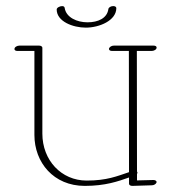

<svg xmlns="http://www.w3.org/2000/svg" viewBox="-20 -606 587 635"><path d="M364.7 -579.1C364.7 -583 360.8 -585.9 354.5 -585.9C346.2 -585.9 338.9 -581.1 338.4 -575.7C334 -545.4 304.2 -532.2 269.5 -532.2C234.9 -532.2 198.7 -547.9 193.8 -580.1C193.3 -584.1 189.7 -585.8 185.4 -585.8C177.7 -585.8 167.5 -580.6 167.5 -574.7C167.5 -534.7 221.7 -514.6 263.7 -514.6C308.6 -514.6 364.7 -538.1 364.7 -579.1ZM27.8 -443.8C27.8 -439.9 31.7 -437.5 37.6 -437.5H93.8V-159.7C93.8 -68.8 157.2 8.8 260.3 8.8C328.6 8.8 370.6 -6.3 406.7 -19V2C406.7 5.9 411.6 8.8 417.5 8.8L482.4 6.8C489.3 6.8 496.1 2.4 497.6 -2.4C497.6 -2.9 498 -3.4 498 -3.9C498 -7.8 493.2 -10.7 487.3 -10.7L433.1 -9.3V-30.8C435.1 -33.2 435.1 -36.6 433.1 -38.6L432.6 -437.5H481.9C488.8 -437.5 498 -441.9 498 -448.7C498 -452.6 494.1 -455.1 488.3 -455.1H356.4C349.6 -455.1 342.8 -451.2 340.8 -446.3C338.9 -441.4 343.3 -437.5 350.1 -437.5H406.2L406.7 -36.6C367.2 -23.4 333.5 -8.8 266.6 -8.8C182.6 -8.8 120.1 -76.2 120.1 -164.1V-448.2C120.1 -451.7 115.7 -455.1 109.9 -455.1H43.9C37.1 -455.1 27.8 -450.7 27.8 -443.8Z"/></svg>

Font: WireWyrm
Style: Light
Weight: 200
Version: Version 001.000